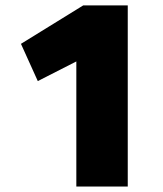

<svg xmlns="http://www.w3.org/2000/svg" viewBox="-20 -679 594 699"><path d="M257.9 0V-455.3L117.6 -383.8L56.3 -519.4L283.1 -659.4H445.1V0Z"/></svg>

Font: TitilliumWeb ExtraLight
Style: Regular
Weight: 400
Designer: Mohamed Gaber, Accademia di Belle Arti di Urbino and others
Foundry: Kief Type Foundry, Accademia di Belle Arti di Urbino and others
Version: Version 3.000; ttfautohint (v1.8.2)